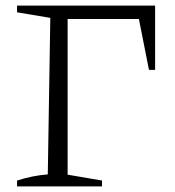

<svg xmlns="http://www.w3.org/2000/svg" viewBox="-20 -667 627 687"><path d="M41 0V-21Q69 -30 96.5 -35.5Q124 -41 151 -43L160 -603L41 -623V-647H535V-417H513L477 -599H222V-42L345 -21V0Z"/></svg>

Font: Piazzolla Light
Style: Regular
Weight: 300
Designer: Juan Pablo del Peral
Foundry: Huerta Tipografica
Version: Version 1.330